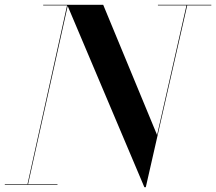

<svg xmlns="http://www.w3.org/2000/svg" viewBox="-56 -770 900 800"><path d="M-36 -2.5V0H183.5V-2.5H61L226 -745L545.5 10H551.5L724 -747.5H824.5V-750H602V-747.5H721L598.5 -207.5L374 -750H124V-747.5H223.5L58.5 -2.5Z"/></svg>

Font: Bodoni* 72pt Medium
Style: Italic
Weight: 500
Italic angle: -13°
Version: Version 2.3